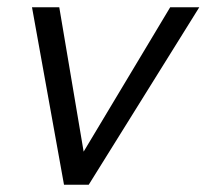

<svg xmlns="http://www.w3.org/2000/svg" viewBox="-20 -508 568 528"><path d="M156 0 68 -488H143L210 -91L448 -488H528L224 0Z"/></svg>

Font: Red Hat Text
Style: Italic
Weight: 300
Italic angle: -12°
Designer: Pentagram, MCKL
Foundry: Pentagram, MCKL
Version: Version 1.023